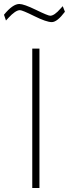

<svg xmlns="http://www.w3.org/2000/svg" viewBox="-70 -944 346 964"><path d="M92 0V-700H128V0ZM256 -885Q217 -833 190 -833Q163 -833 102.5 -863Q42 -893 30 -893Q8 -893 -28 -854L-40 -841L-50 -870Q-6 -924 27 -924Q50 -924 110.5 -894.5Q171 -865 182 -865Q203 -865 234 -901L245 -913Z"/></svg>

Font: Titillium Web
Style: Thin
Weight: 200
Version: Version 1.001;PS 57.000;hotconv 1.0.70;makeotf.lib2.5.55311